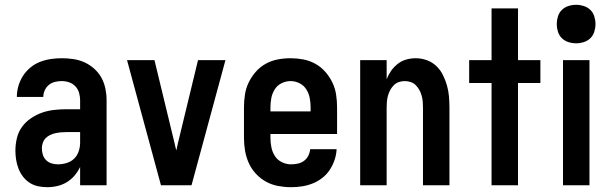

<svg xmlns="http://www.w3.org/2000/svg" viewBox="-20 -770 2534 798"><path d="M176 8Q157 8 138 4Q119 0 103 -10.5Q87 -21 75.5 -36Q64 -51 57 -69Q50 -87 47 -106Q44 -125 44 -144Q44 -169 50 -195Q56 -221 71 -242Q86 -263 108 -278Q130 -293 154 -301.5Q178 -310 204 -313Q230 -316 256 -316H313V-354Q313 -369 308.5 -384.5Q304 -400 293 -411.5Q282 -423 267 -428Q252 -433 236 -433Q222 -433 208 -429.5Q194 -426 183 -417Q172 -408 166 -394.5Q160 -381 160 -367H50Q50 -390 56.5 -412.5Q63 -435 75.5 -454.5Q88 -474 106 -489Q124 -504 145.5 -512.5Q167 -521 190 -524.5Q213 -528 236 -528Q260 -528 284.5 -524.5Q309 -521 331 -511Q353 -501 371.5 -484.5Q390 -468 401.5 -447Q413 -426 418 -402Q423 -378 423 -354V0H313V-76Q304 -57 290 -40.5Q276 -24 258 -13Q240 -2 219 3Q198 8 176 8ZM221 -87Q239 -87 257 -92.5Q275 -98 288 -110.5Q301 -123 307 -141Q313 -159 313 -177V-221H256Q245 -221 233.5 -220Q222 -219 210.5 -216.5Q199 -214 188.5 -209Q178 -204 170 -196Q162 -188 158 -176.5Q154 -165 154 -154Q154 -140 158 -127Q162 -114 171.5 -104.5Q181 -95 194 -91Q207 -87 221 -87Z M649 0 508 -520H622L706 -173Q707 -166 709 -159Q711 -152 713 -145Q714 -152 716 -159Q718 -166 719 -173L803 -520H917L776 0Z M1189 8Q1163 8 1136 3Q1109 -2 1085.5 -15Q1062 -28 1043.5 -48Q1025 -68 1014 -92.5Q1003 -117 998.5 -143.5Q994 -170 994 -197V-323Q994 -350 998 -376.5Q1002 -403 1013.5 -427Q1025 -451 1043 -471.5Q1061 -492 1084.5 -505Q1108 -518 1134.5 -523Q1161 -528 1188 -528Q1214 -528 1240.5 -523Q1267 -518 1290.5 -505Q1314 -492 1332 -471.5Q1350 -451 1361.5 -427Q1373 -403 1377 -376.5Q1381 -350 1381 -323V-213H1104V-197Q1104 -177 1108 -157.5Q1112 -138 1122.5 -121.5Q1133 -105 1151.5 -96Q1170 -87 1189 -87Q1204 -87 1218 -90Q1232 -93 1243.5 -101.5Q1255 -110 1261.5 -123Q1268 -136 1269 -150H1379Q1378 -127 1370.5 -105Q1363 -83 1350.5 -64Q1338 -45 1319.5 -30.5Q1301 -16 1279.5 -7.5Q1258 1 1235.5 4.5Q1213 8 1189 8ZM1271 -307V-323Q1271 -342 1267.5 -361.5Q1264 -381 1253.5 -398Q1243 -415 1225 -424Q1207 -433 1188 -433Q1168 -433 1150 -424Q1132 -415 1121.5 -398Q1111 -381 1107.5 -361.5Q1104 -342 1104 -323V-307Z M1477 0V-520H1587V-441Q1594 -459 1605.5 -475.5Q1617 -492 1633 -504.5Q1649 -517 1668.5 -522.5Q1688 -528 1708 -528Q1731 -528 1753.5 -520Q1776 -512 1793 -496Q1810 -480 1820.5 -459Q1831 -438 1837.5 -415.5Q1844 -393 1846 -369.5Q1848 -346 1848 -323V0H1738V-323Q1738 -335 1737 -347.5Q1736 -360 1732.5 -372.5Q1729 -385 1723 -396Q1717 -407 1708 -416Q1699 -425 1687 -429Q1675 -433 1662 -433Q1650 -433 1638 -429Q1626 -425 1617 -416Q1608 -407 1602 -396Q1596 -385 1592.5 -372.5Q1589 -360 1588 -347.5Q1587 -335 1587 -323V0Z M2023 0V-425H1930V-520H2023V-735H2133V-520H2226V-425H2133V0Z M2320 0V-520H2430V0ZM2375 -590Q2358 -590 2342.5 -595Q2327 -600 2315.5 -611Q2304 -622 2299 -638Q2294 -654 2294 -670Q2294 -686 2299 -702Q2304 -718 2315.5 -729Q2327 -740 2342.5 -745Q2358 -750 2375 -750Q2391 -750 2406.5 -745Q2422 -740 2433.5 -729Q2445 -718 2450 -702Q2455 -686 2455 -670Q2455 -654 2450 -638Q2445 -622 2433.5 -611Q2422 -600 2406.5 -595Q2391 -590 2375 -590Z"/></svg>

Font: Iosevka QP
Style: Bold
Weight: 700
Designer: Belleve Invis
Foundry: Belleve Invis
Version: Version 20.0.0; ttfautohint (v1.8.4)